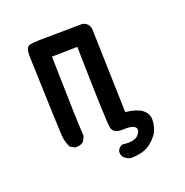

<svg xmlns="http://www.w3.org/2000/svg" viewBox="-104 -522 708 735"><g transform="rotate(-20 250.0 -154.0)"><path d="M308 119Q292 117 280 104Q271 94 274 78Q280 64 294 59Q343 66 359.5 46.5Q376 27 365 15.5Q354 4 315.5 6Q277 8 271.5 -19Q266 -46 260 -351L156 -349Q162 -68 166 -22L156 -2Q142 10 121 8L102 -2Q90 -26 88 -52.5Q86 -79 76 -382Q76 -417 92.5 -421Q109 -425 137 -425L308 -427Q333 -421 337 -397L347 -54Q393 -48 412 -34Q431 -20 434 -1Q437 18 429 44Q421 70 391 94.5Q361 119 308 119Z"/></g></svg>

Font: NaniFont Regular
Style: Regular
Weight: 400
Designer: Nanigashitei
Version: Version 1.036